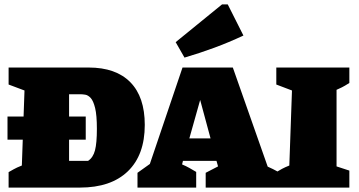

<svg xmlns="http://www.w3.org/2000/svg" viewBox="-20 -850 1625 870"><path d="M382 -544Q505 -544 570.5 -477.5Q636 -411 636 -284Q636 -148 559.5 -74Q483 0 342 0H19V-70Q30 -76 42 -83Q54 -90 79 -100L91 -440L19 -467V-544ZM379 -121Q402 -136 410.5 -169Q419 -202 419 -266Q419 -328 411 -360.5Q403 -393 391 -406Q379 -419 366 -421Q353 -423 344 -423H293V-121ZM14 -322H368.5V-217H14Z M1193 -95Q1205 -90 1217.5 -83.5Q1230 -77 1241 -71V0H912V-67L968 -96L961 -121H809L805 -105Q822 -98 838 -89Q854 -80 869 -71V0H603V-67L659 -107L807 -544H1035ZM838 -223H934L887 -397ZM816 -589 776 -659 986 -830H1012L1083 -689Q1017 -658 950.5 -633.5Q884 -609 816 -589Z M1232 0V-70Q1245 -78 1258 -85Q1271 -92 1291 -100L1303 -440L1232 -467V-544H1563V-474Q1551 -467 1542.5 -461.5Q1534 -456 1505 -443V-96L1563 -77V0Z"/></svg>

Font: Piazzolla SC Black
Style: Regular
Weight: 900
Designer: Juan Pablo del Peral
Foundry: Huerta Tipografica
Version: Version 1.330